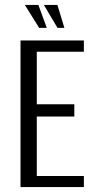

<svg xmlns="http://www.w3.org/2000/svg" viewBox="-20 -754 382 774"><path d="M62.7 0V-591H318.1V-545.5H128.3V-333.7H279.6V-284.2H128.3V-44.6H318.1V0ZM239.5 -641.7H211.8L156.8 -734.2H211.5ZM168.5 -641.7H137.9L80 -734.2H134.8Z"/></svg>

Font: Alumni Sans Thin
Style: Regular
Weight: 100
Designer: Robert E. Leuschke
Foundry: Robert E. Leuschke
Version: Version 1.018